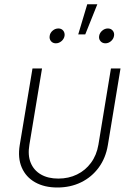

<svg xmlns="http://www.w3.org/2000/svg" viewBox="-20 -854 614 883"><path d="M243.7 8.3Q184.1 8.3 141.6 -15.6Q99.1 -39.6 80.1 -83.5Q61 -127.4 70.8 -187L129.4 -539.1H173.3L115.2 -188.5Q106.9 -140.1 121.3 -105.2Q135.7 -70.3 168.5 -51.5Q201.2 -32.7 248 -32.7Q295.4 -32.7 334 -51.5Q372.6 -70.3 398.4 -105.2Q424.3 -140.1 432.6 -188.5L490.2 -539.1H534.2L476.1 -187Q466.3 -127.4 434.1 -83.5Q401.9 -39.6 353 -15.6Q304.2 8.3 243.7 8.3ZM464.8 -654.8Q450.7 -654.8 442.1 -664.8Q433.6 -674.8 436 -689Q438.5 -703.1 450.2 -713.1Q461.9 -723.1 476.1 -723.1Q490.2 -723.1 498.5 -713.1Q506.8 -703.1 504.4 -689Q502 -674.8 490.5 -664.8Q479 -654.8 464.8 -654.8ZM236.8 -654.8Q222.7 -654.8 214.4 -664.8Q206.1 -674.8 208.5 -689Q210.4 -703.1 222.2 -713.1Q233.9 -723.1 248.5 -723.1Q262.7 -723.1 270.8 -713.1Q278.8 -703.1 276.9 -689Q274.4 -674.8 262.7 -664.8Q251 -654.8 236.8 -654.8ZM339.8 -695.8 381.3 -834.5H427.7L372.1 -695.8Z"/></svg>

Font: Inter 18pt ExtraLight
Style: Italic
Weight: 250
Italic angle: -9.3988°
Designer: Rasmus Andersson
Foundry: rsms
Version: Version 4.001;git-66647c0bb